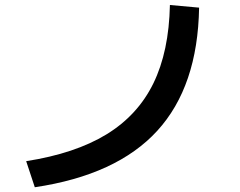

<svg xmlns="http://www.w3.org/2000/svg" viewBox="-20 -747 978 784"><path d="M673.8 -726.6 793 -715.8Q787.6 -394 622.3 -213.1Q457 -32.2 122.1 17.6L86.9 -88.9Q286.6 -120.1 414.6 -198.2Q542.5 -276.4 606.2 -406.5Q669.9 -536.6 673.8 -726.6Z"/></svg>

Font: Pretendard JP SemiBold
Style: Regular
Weight: 600
Designer: Base glyphs from Inter by Rasmus Andersson; Hangeul glyphs from Noto Sans CJK(Source Han Sans) by Jang Soo-young and Kan
Foundry: Kil Hyung-jin
Version: Version 1.309